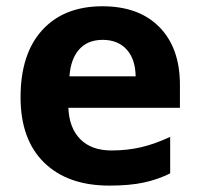

<svg xmlns="http://www.w3.org/2000/svg" viewBox="-20 -576 631 606"><path d="M304.2 -450.2Q256.8 -450.2 230 -420.2Q203.1 -390.1 199.2 -335H408.2Q407.2 -390.1 379.4 -420.2Q351.6 -450.2 304.2 -450.2ZM325.2 9.8Q193.4 9.8 119.1 -63Q44.9 -135.7 44.9 -269Q44.9 -406.2 113.5 -481.2Q182.1 -556.2 303.2 -556.2Q418.9 -556.2 483.4 -490.2Q547.9 -424.3 547.9 -308.1V-235.8H195.8Q198.2 -172.4 233.4 -136.7Q268.6 -101.1 332 -101.1Q381.3 -101.1 425.3 -111.3Q469.2 -121.6 517.1 -144V-28.8Q478 -9.3 433.6 0.2Q389.2 9.8 325.2 9.8Z"/></svg>

Font: Samim FD
Style: Bold-FD
Weight: 700
Foundry: DejaVu fonts team - Redesigned by Saber Rastikerdar
Version: Version 4.0.1